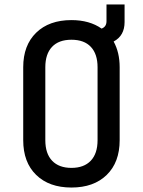

<svg xmlns="http://www.w3.org/2000/svg" viewBox="-20 -830 640 860"><path d="M300 10Q200 10 142 -46.5Q84 -103 84 -202V-529Q84 -627 142 -683.5Q200 -740 300 -740Q381 -740 435 -702Q457 -710 457 -735V-810H538V-731Q538 -670 489 -644Q516 -595 516 -529V-202Q516 -103 458 -46.5Q400 10 300 10ZM300 -78Q356 -78 386.5 -110Q417 -142 417 -202V-529Q417 -588 387 -620Q357 -652 300 -652Q243 -652 213 -620Q183 -588 183 -529V-202Q183 -142 213.5 -110Q244 -78 300 -78Z"/></svg>

Font: Tiny Medium
Style: Regular
Weight: 500
Monospace: yes
Designer: Philipp Nurullin, Konstantin Bulenkov
Foundry: JetBrains
Version: Version 2.251; ttfautohint (v1.8.4.7-5d5b)